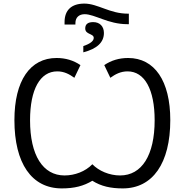

<svg xmlns="http://www.w3.org/2000/svg" viewBox="-20 -1049 1039 1079"><path d="M704.1 -972.2V-913.1H695.8C641.1 -913.1 595.2 -927.2 556.2 -941.4C517.1 -955.1 483.9 -969.2 456.1 -969.2C425.3 -969.2 403.8 -952.1 403.8 -918.9V-911.1H342.8V-924.8C342.8 -991.7 381.3 -1028.8 454.1 -1028.8C491.7 -1028.8 527.3 -1014.6 566.4 -1000.5C605 -986.3 647.5 -972.2 698.2 -972.2ZM448.2 -790C487.3 -803.2 506.8 -818.8 506.8 -835.9C506.8 -849.1 494.6 -853 482.9 -858.9C471.2 -864.3 459 -871.1 459 -889.2C459 -913.1 474.1 -924.8 503.9 -924.8C540.5 -924.8 564 -900.9 564 -863.8C564 -811 525.4 -774.9 448.2 -754.9ZM565.9 -683.1C605.5 -710 649.9 -723.1 700.2 -723.1C848.6 -723.1 937 -594.7 937 -374C937 -131.8 838.4 9.8 669.9 9.8C602.1 9.8 548.3 -2 499 -33.2C450.2 -3.9 398.9 9.8 327.1 9.8C157.7 9.8 61 -131.3 61 -374C61 -596.2 149.4 -723.1 297.9 -723.1C348.1 -723.1 392.6 -710 432.1 -683.1L397.9 -611.8C370.1 -631.8 340.8 -647.9 301.8 -647.9C205.6 -647.9 148.9 -547.4 148.9 -373C148.9 -175.8 221.2 -63 342.8 -63C399.9 -63 459.5 -85 499 -126C534.7 -88.9 594.2 -63 654.8 -63C777.3 -63 849.1 -177.2 849.1 -373C849.1 -546.9 792.5 -647.9 696.8 -647.9C657.7 -647.9 627.9 -631.8 600.1 -611.8Z"/></svg>

Font: OpenSansEmoji
Style: Regular
Weight: 400
Foundry: MorbZ
Version: Version 1.000;PS 001.000;hotconv 1.0.70;makeotf.lib2.5.58329